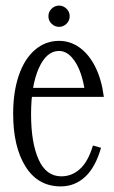

<svg xmlns="http://www.w3.org/2000/svg" viewBox="-20 -648 409 686"><path d="M197 18Q116 18 71.5 -52.5Q27 -123 27 -242Q27 -319 47 -378Q67 -437 104.5 -469.5Q142 -502 191 -502Q231 -502 264.5 -478Q298 -454 320.5 -409Q343 -364 351 -302H65V-334H291L283 -324Q273 -390 248 -428Q223 -466 191 -466Q146 -466 118.5 -404Q91 -342 91 -240Q91 -138 118 -78Q145 -18 199 -18Q237 -18 266 -44.5Q295 -71 312 -128L341 -120Q321 -50 284 -16Q247 18 197 18ZM191 -552Q176 -552 164.5 -563Q153 -574 153 -590Q153 -606 164.5 -617Q176 -628 191 -628Q206 -628 217.5 -617Q229 -606 229 -590Q229 -574 217.5 -563Q206 -552 191 -552Z"/></svg>

Font: Margherita Variable
Style: Regular
Weight: 400
Designer: James Puckett
Foundry: Dunwich Type Founders
Version: Version 1.008